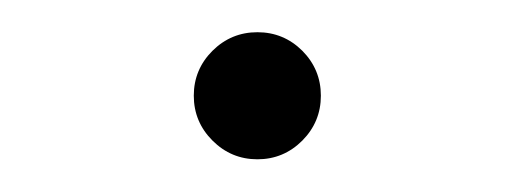

<svg xmlns="http://www.w3.org/2000/svg" viewBox="-20 -93 316 118"><path d="M138.2 4.9Q122.1 4.9 110.6 -6.6Q99.1 -18.1 99.1 -34.2Q99.1 -50.3 110.6 -61.8Q122.1 -73.2 138.2 -73.2Q154.3 -73.2 165.8 -61.8Q177.2 -50.3 177.2 -34.2Q177.2 -18.1 165.8 -6.6Q154.3 4.9 138.2 4.9Z"/></svg>

Font: Inter ExtraLight
Style: Regular
Weight: 250
Designer: Rasmus Andersson
Foundry: rsms
Version: Version 4.001;git-66647c0bb